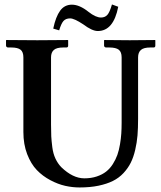

<svg xmlns="http://www.w3.org/2000/svg" viewBox="-20 -824 718 854"><path d="M429.2 -746.1Q446.8 -746.1 457.3 -757.6Q467.8 -769 478 -804.2L505.9 -793.9Q484.9 -686 415 -686Q389.6 -686 350.1 -715.8Q310.1 -742.2 292 -742.2Q272.5 -742.2 262.2 -730.5Q252 -718.8 243.2 -689L216.8 -696.8Q228 -750 247.6 -776.6Q267.1 -803.2 299.8 -803.2Q334 -803.2 374 -771Q405.8 -746.1 429.2 -746.1ZM521 -568.8Q521 -592.8 508.3 -602.8Q495.6 -612.8 465.8 -612.8H452.1Q448.2 -612.8 445.6 -615.2Q442.9 -617.7 442.9 -621.1V-645L444.8 -646Q518.1 -645 557.1 -645L668.9 -646L670.9 -645V-621.1Q670.9 -612.8 663.1 -612.8H648.9Q619.1 -612.8 606.7 -601.8Q594.2 -590.8 594.2 -568.8V-294.9Q594.2 -254.4 591.6 -221.9Q588.9 -189.5 581.3 -157Q573.7 -124.5 561.5 -100.1Q549.3 -75.7 529.3 -54.2Q509.3 -32.7 482.4 -19.3Q455.6 -5.9 418.2 2Q380.9 9.8 334 9.8Q302.7 9.8 270.5 2.7Q238.3 -4.4 204.1 -22.5Q169.9 -40.5 143.8 -67.6Q117.7 -94.7 100.8 -138.4Q84 -182.1 84 -236.8V-568.8Q84 -592.8 71.5 -602.8Q59.1 -612.8 29.8 -612.8H16.1Q12.2 -612.8 9.5 -615.2Q6.8 -617.7 6.8 -621.1V-645L8.8 -646Q106 -645 146 -645L280.8 -646L283.2 -645V-621.1Q283.2 -612.8 274.9 -612.8H261.2Q231.9 -612.8 219.5 -601.8Q207 -590.8 207 -568.8V-270Q207 -236.3 208 -217.5Q209 -198.7 212.6 -169.7Q216.3 -140.6 226.6 -118.7Q236.8 -96.7 252.9 -80.1Q304.2 -30.8 355 -30.8Q385.7 -30.8 410.4 -39.1Q435.1 -47.4 452.1 -60.8Q469.2 -74.2 481.9 -94.2Q494.6 -114.3 502 -135Q509.3 -155.8 513.7 -181.9Q518.1 -208 519.5 -230Q521 -252 521 -277.8Z"/></svg>

Font: Linux Libertine G
Style: Semibold
Weight: 600
Designer: Philipp H. Poll
Foundry: Philipp H. Poll
Version: Version 5.1.1